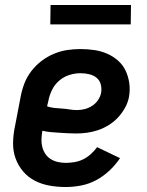

<svg xmlns="http://www.w3.org/2000/svg" viewBox="-20 -739 590 771"><path d="M244 12Q211 12 179.5 6.5Q148 1 120.5 -13Q93 -27 73 -50.5Q53 -74 42.5 -103Q32 -132 32.5 -165Q33 -198 40 -231L63 -351Q68 -378 78 -404Q88 -430 105.5 -453Q123 -476 146.5 -494Q170 -512 196.5 -523Q223 -534 249.5 -538Q276 -542 303 -542Q331 -542 358.5 -538Q386 -534 410 -523.5Q434 -513 453.5 -496Q473 -479 484 -456Q495 -433 499 -406Q503 -379 498 -350Q494 -328 482.5 -307Q471 -286 454.5 -268Q438 -250 417 -237Q396 -224 374 -216.5Q352 -209 329.5 -206Q307 -203 285 -203Q268 -203 251.5 -204Q235 -205 217.5 -206Q200 -207 183.5 -208.5Q167 -210 150 -214V-213Q147 -196 146.5 -179.5Q146 -163 150 -148Q154 -133 162.5 -120.5Q171 -108 184 -100Q197 -92 212.5 -88.5Q228 -85 244 -85Q261 -85 279 -88Q297 -91 313.5 -99Q330 -107 344 -119.5Q358 -132 370 -148L462 -104Q444 -77 419.5 -54Q395 -31 366 -15.5Q337 0 305.5 6Q274 12 244 12ZM290 -297Q305 -297 320.5 -301Q336 -305 350 -314Q364 -323 373.5 -337Q383 -351 386 -366Q389 -384 384.5 -400.5Q380 -417 367.5 -427Q355 -437 338 -441Q321 -445 303 -445Q281 -445 258.5 -438Q236 -431 217.5 -415Q199 -399 188.5 -377Q178 -355 174 -333L169 -312Q184 -307 199 -305.5Q214 -304 229.5 -303Q245 -302 259.5 -299.5Q274 -297 290 -297ZM505 -641H182L183 -719H506Z"/></svg>

Font: Lode Term
Style: Bold Italic
Weight: 700
Italic angle: -11°
Monospace: yes
Designer: Belleve Invis
Foundry: Belleve Invis
Version: Version 29.2.0